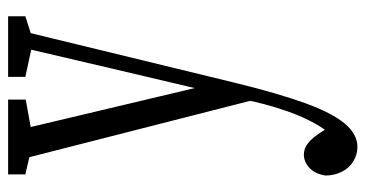

<svg xmlns="http://www.w3.org/2000/svg" viewBox="-236 -374 910 478"><g transform="rotate(-90 219.0 -135.0)"><path d="M92.3 299.8Q73.2 299.8 56.6 289.8Q40 279.8 30.5 261.2Q21 242.7 21 220.2Q25.4 193.4 40.5 179.9Q55.7 166.5 73.2 166.5Q88.4 166.5 101.8 177Q115.2 187.5 130.9 212.4L154.8 251L124 278.3L103.5 251Q129.4 231 147.9 198.7Q166.5 166.5 180.4 127Q194.3 87.4 204.1 45.9L215.8 -9.8L218.3 -18.6L288.6 -316.9L347.7 -569.8H389.2L251.5 -3.4Q225.6 102.5 201.2 169.7Q176.8 236.8 150.4 268.3Q124 299.8 92.3 299.8ZM214.8 63.5 53.2 -569.8H128.4L243.2 -86.4L249 -62.5ZM23.9 -526.9V-569.8H210V-525.9L118.2 -509.3H99.1ZM266.6 -526.9V-569.8H417.5V-526.9L362.3 -509.3H347.7Z"/></g></svg>

Font: Scarab Serif
Style: Regular
Weight: 400
Designer: John Roberts
Foundry: Scarab
Version: 1.0